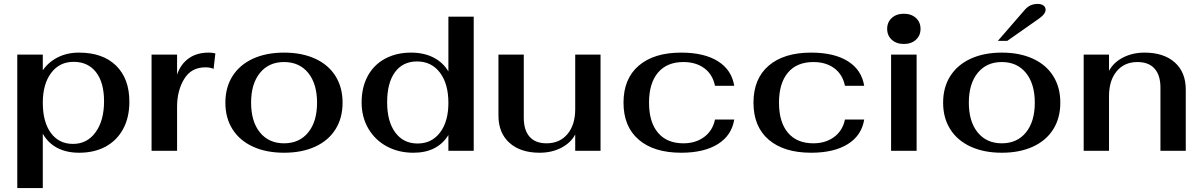

<svg xmlns="http://www.w3.org/2000/svg" viewBox="-20 -768 6118 978"><path d="M68 -490H198V-410Q227 -452 274.5 -476Q322 -500 382 -500Q504 -500 571.5 -433.5Q639 -367 639 -250Q639 -170 607.5 -111.5Q576 -53 518.5 -21.5Q461 10 383 10Q319 10 272 -14.5Q225 -39 198 -87V190H68ZM510 -252Q510 -348 469 -400.5Q428 -453 355 -453Q283 -453 240.5 -396.5Q198 -340 198 -245Q198 -147 239 -91Q280 -35 352 -35Q424 -35 467 -94.5Q510 -154 510 -252Z M752 -490H882V-388Q900 -441 941 -470.5Q982 -500 1043 -500Q1061 -500 1077 -496L1068 -417Q1052 -425 1026 -425Q954 -425 918 -365.5Q882 -306 882 -224V0H752Z M1128 -245Q1128 -323 1164.5 -380.5Q1201 -438 1268.5 -469Q1336 -500 1427 -500Q1518 -500 1585.5 -469Q1653 -438 1689 -380.5Q1725 -323 1725 -245Q1725 -167 1689 -109.5Q1653 -52 1585.5 -21Q1518 10 1427 10Q1336 10 1268.5 -21Q1201 -52 1164.5 -109.5Q1128 -167 1128 -245ZM1595 -245Q1595 -341 1550 -396.5Q1505 -452 1427 -452Q1349 -452 1304 -396.5Q1259 -341 1259 -245Q1259 -149 1304 -93.5Q1349 -38 1427 -38Q1505 -38 1550 -93.5Q1595 -149 1595 -245Z M1822 -246Q1822 -323 1853 -380.5Q1884 -438 1941.5 -469Q1999 -500 2074 -500Q2139 -500 2188 -475Q2237 -450 2264 -404V-683H2393V0H2264V-80Q2208 10 2086 10Q2010 10 1950 -22.5Q1890 -55 1856 -113.5Q1822 -172 1822 -246ZM2264 -244Q2264 -341 2221 -398Q2178 -455 2104 -455Q2032 -455 1992 -400.5Q1952 -346 1952 -247Q1952 -149 1993.5 -93Q2035 -37 2107 -37Q2179 -37 2221.5 -93Q2264 -149 2264 -244Z M2519 -179V-490H2648V-169Q2648 -105 2677.5 -71.5Q2707 -38 2764 -38Q2831 -38 2870.5 -85Q2910 -132 2910 -212V-490H3039V0H2910V-83Q2887 -40 2838.5 -15Q2790 10 2729 10Q2631 10 2575 -40.5Q2519 -91 2519 -179Z M3156 -245Q3156 -367 3233.5 -433.5Q3311 -500 3450 -500Q3567 -500 3637 -456Q3707 -412 3720 -331H3622Q3610 -389 3567.5 -420.5Q3525 -452 3461 -452Q3377 -452 3331.5 -398Q3286 -344 3286 -245Q3286 -146 3331.5 -92Q3377 -38 3461 -38Q3523 -38 3566.5 -70Q3610 -102 3622 -159H3720Q3707 -78 3636.5 -34Q3566 10 3450 10Q3311 10 3233.5 -56.5Q3156 -123 3156 -245Z M3818 -245Q3818 -367 3895.5 -433.5Q3973 -500 4112 -500Q4229 -500 4299 -456Q4369 -412 4382 -331H4284Q4272 -389 4229.5 -420.5Q4187 -452 4123 -452Q4039 -452 3993.5 -398Q3948 -344 3948 -245Q3948 -146 3993.5 -92Q4039 -38 4123 -38Q4185 -38 4228.5 -70Q4272 -102 4284 -159H4382Q4369 -78 4298.5 -34Q4228 10 4112 10Q3973 10 3895.5 -56.5Q3818 -123 3818 -245Z M4499 -621Q4499 -655 4522.5 -676.5Q4546 -698 4584 -698Q4622 -698 4645.5 -676.5Q4669 -655 4669 -621Q4669 -587 4645.5 -565.5Q4622 -544 4584 -544Q4546 -544 4522.5 -565.5Q4499 -587 4499 -621ZM4519 -490H4649V0H4519Z M4784 -245Q4784 -323 4820.5 -380.5Q4857 -438 4924.5 -469Q4992 -500 5083 -500Q5174 -500 5241.5 -469Q5309 -438 5345 -380.5Q5381 -323 5381 -245Q5381 -167 5345 -109.5Q5309 -52 5241.5 -21Q5174 10 5083 10Q4992 10 4924.5 -21Q4857 -52 4820.5 -109.5Q4784 -167 4784 -245ZM5251 -245Q5251 -341 5206 -396.5Q5161 -452 5083 -452Q5005 -452 4960 -396.5Q4915 -341 4915 -245Q4915 -149 4960 -93.5Q5005 -38 5083 -38Q5161 -38 5206 -93.5Q5251 -149 5251 -245ZM5200 -718Q5214 -734 5230 -741Q5246 -748 5266 -748Q5284 -748 5295 -740Q5306 -732 5306 -718Q5306 -695 5265 -668L5111 -560H5063Z M5500 -490H5629V-407Q5652 -450 5700.5 -475Q5749 -500 5810 -500Q5908 -500 5964 -450Q6020 -400 6020 -312V0H5891V-322Q5891 -385 5861 -418.5Q5831 -452 5774 -452Q5707 -452 5668 -405Q5629 -358 5629 -278V0H5500Z"/></svg>

Font: Fahkwang SemiBold
Style: Regular
Weight: 600
Designer: Suppakit Chalermlarp | Katatrad Co.,Ltd.
Foundry: Cadson Demak Co.,Ltd.
Version: Version 1.000; ttfautohint (v1.6)